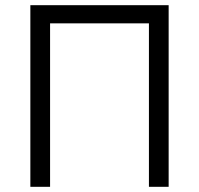

<svg xmlns="http://www.w3.org/2000/svg" viewBox="-20 -720 767 740"><path d="M97 0V-700H630V0H554V-630H173V0Z"/></svg>

Font: Geologica Roman ExtraLight
Style: Regular
Weight: 250
Designer: Sindre Bremnes, Frode Helland
Foundry: Monokrom Skriftforlag AS
Version: Version 1.010;gftools[0.9.28]